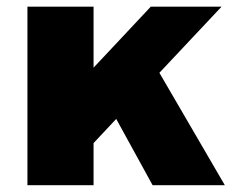

<svg xmlns="http://www.w3.org/2000/svg" viewBox="-20 -547 691 567"><path d="M61 0V-527.3H256.3V-347.2L425.3 -527.3H634.3L450.7 -332L644 0H430.7L323.2 -195.8L256.3 -124.5V0Z"/></svg>

Font: Schibsted Grotesk Black
Style: Regular
Weight: 900
Designer: Bakken & Baeck AS, Henrik Kongsvoll
Foundry: Schibsted ASA
Version: Version 1.100;gftools[0.9.25]